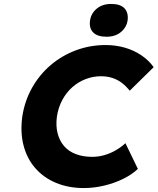

<svg xmlns="http://www.w3.org/2000/svg" viewBox="-20 -942 798 972"><path d="M405 10Q326 10 263 -16.5Q200 -43 158 -91.5Q116 -140 99 -206.5Q82 -273 93 -353Q105 -431 142 -497Q179 -563 235.5 -611.5Q292 -660 363.5 -687Q435 -714 515 -714Q565 -714 611 -701Q657 -688 695 -662.5Q733 -637 758 -602L637 -483Q619 -505 598 -521.5Q577 -538 550 -547Q523 -556 491 -556Q451 -556 413.5 -541.5Q376 -527 346 -500.5Q316 -474 295.5 -436Q275 -398 268 -351Q262 -305 271.5 -267.5Q281 -230 304 -203Q327 -176 363.5 -162Q400 -148 447 -148Q479 -148 509.5 -157Q540 -166 566.5 -181.5Q593 -197 615 -217L678 -87Q649 -59 604.5 -37Q560 -15 508 -2.5Q456 10 405 10ZM519 -756Q473 -756 451.5 -778Q430 -800 436 -839Q441 -874 469.5 -898Q498 -922 543 -922Q589 -922 610 -900Q631 -878 626 -839Q621 -804 592.5 -780Q564 -756 519 -756Z"/></svg>

Font: Lexend
Style: Bold Italic
Weight: 700
Italic angle: -8.13011°
Designer: Bonnie Shaver-Troup, Thomas Jockin
Foundry: Lexend
Version: Version 1.007